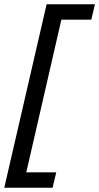

<svg xmlns="http://www.w3.org/2000/svg" viewBox="-27 -770 464 898"><path d="M-7 108 191 -750H417L400 -678H260L96 36H236L219 108Z"/></svg>

Font: Instrument Sans Condensed Medium
Style: Italic
Weight: 500
Width: 3
Italic angle: -13°
Designer: Rodrigo Fuenzalida
Foundry: fragTYPE
Version: Version 1.000;gftools[0.9.28]